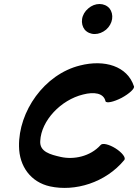

<svg xmlns="http://www.w3.org/2000/svg" viewBox="-20 -895 690 959"><path d="M540 -800C543 -820 538 -839 527 -853C515 -867 497 -875 477 -875C457 -875 437 -867 421 -853C404 -839 393 -820 390 -800C387 -780 392 -761 403 -747C415 -733 433 -725 453 -725C473 -725 493 -733 510 -747C526 -761 537 -780 540 -800ZM649 -464C616 -565 502 -599 380 -568C201 -524 72 -338 75 -164C76 -64 134 15 230 36C354 63 507 18 601 -96C610 -107 590 -133 557 -154C525 -174 492 -182 483 -171C430 -112 347 -97 284 -111C231 -123 177 -137 181 -191C186 -293 284 -396 395 -423C449 -437 498 -431 507 -389C512 -378 548 -386 587 -406C626 -427 654 -453 649 -464Z"/></svg>

Font: Nupuram Black Oblique
Style: Regular
Weight: 900
Designer: Santhosh Thottingal (santhosh.thottingal@gmail.com)
Foundry: SMC
Version: Version 1.000